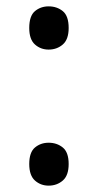

<svg xmlns="http://www.w3.org/2000/svg" viewBox="-20 -570 308 604"><path d="M72 -482Q72 -520 90 -535Q108 -550 133 -550Q159 -550 177.5 -535Q196 -520 196 -482Q196 -446 177.5 -430Q159 -414 133 -414Q108 -414 90 -430Q72 -446 72 -482ZM72 -54Q72 -91 90 -106Q108 -121 133 -121Q159 -121 177.5 -106Q196 -91 196 -54Q196 -18 177.5 -2Q159 14 133 14Q108 14 90 -2Q72 -18 72 -54Z"/></svg>

Font: Noto Sans Carian
Style: Regular
Weight: 400
Designer: Monotype Design Team
Foundry: Monotype Imaging Inc.
Version: Version 2.002; ttfautohint (v1.8.4.7-5d5b)